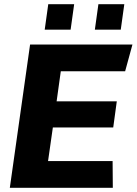

<svg xmlns="http://www.w3.org/2000/svg" viewBox="-20 -899 654 919"><path d="M27 0 124 -686H614L579 -558H271L251 -414H539L522 -289H233L210 -128H519L520 0ZM194 -757 211 -879H335L318 -757ZM434 -757 451 -879H575L558 -757Z"/></svg>

Font: Chivo Medium
Style: Bold Italic
Weight: 700
Italic angle: -8.05°
Version: Version 2.002